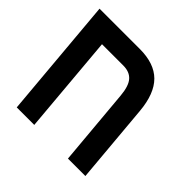

<svg xmlns="http://www.w3.org/2000/svg" viewBox="-156 -760 911 911"><g transform="rotate(45 300.0 -304.5)"><path d="M497 -401.5 532.5 0H415.5L381 -388Q376 -447 353.8 -472.5Q331.5 -498 289 -498H146L189.5 0H72L18.5 -609H288.5Q386 -609 436.8 -558.5Q487.5 -508 497 -401.5Z"/></g></svg>

Font: JuliaMono SemiBold
Style: Italic
Weight: 600
Italic angle: -9°
Monospace: yes
Designer: cormullion
Foundry: corm
Version: Version 0.056; ttfautohint (v1.8.4)